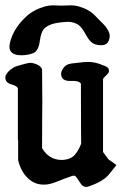

<svg xmlns="http://www.w3.org/2000/svg" viewBox="-23 -701 471 729"><path d="M339.8 -532.2Q319.3 -538.1 302.7 -569.8Q286.1 -601.6 268.6 -610.4Q252 -618.2 234.4 -618.2Q227.5 -618.2 208 -616.2Q165 -611.3 146.5 -593.8Q132.8 -581.1 127.9 -543.9Q123 -506.8 102.5 -499Q82 -491.2 58.6 -491.2Q12.7 -491.2 12.7 -524.4Q12.7 -528.3 14.6 -538.1Q27.3 -592.8 77.1 -638.7Q104.5 -664.1 148.4 -676.8Q163.1 -680.7 177.7 -680.7Q182.6 -680.7 193.8 -680.2Q205.1 -679.7 211.9 -679.7Q218.8 -679.7 230 -680.2Q241.2 -680.7 246.1 -680.7Q263.7 -680.7 278.3 -675.8Q316.4 -665 339.8 -639.6Q344.7 -633.8 357.4 -621.6Q370.1 -609.4 376 -602.5Q381.8 -595.7 387.7 -585Q393.6 -574.2 393.6 -564.5Q393.6 -554.7 389.6 -545.9Q382.8 -529.3 360.4 -529.3Q350.6 -529.3 339.8 -532.2ZM418.9 -74.2Q394.5 -43 386.2 -33.7Q377.9 -24.4 359.4 -13.2Q340.8 -2 307.6 8.8Q296.9 8.8 291 4.4Q285.2 0 277.8 -12.2Q270.5 -24.4 262.7 -33.2Q255.9 -34.2 253.4 -33.7Q251 -33.2 244.6 -30.8Q238.3 -28.3 235.4 -27.3Q224.6 -24.4 195.3 -12.2Q166 0 145.5 0H140.6Q108.4 -1 85 -22.5Q56.6 -47.9 45.9 -92.8V-172.9Q45.9 -167 44.9 -167V-366.2Q40 -375 22.5 -379.9Q4.9 -384.8 0 -394.5Q-5.9 -407.2 0 -417Q3.9 -423.8 8.3 -428.7Q12.7 -433.6 19 -438Q25.4 -442.4 28.8 -444.8Q32.2 -447.3 41.5 -450.2Q50.8 -453.1 53.2 -453.6Q55.7 -454.1 67.4 -457.5Q79.1 -460.9 81.1 -460.9Q94.7 -463.9 103.5 -460.9Q128.9 -455.1 136.7 -438.5Q137.7 -368.2 137.7 -311.5Q137.7 -300.8 137.2 -258.8Q136.7 -216.8 136.7 -138.7Q163.1 -93.8 210.9 -93.8Q219.7 -93.8 223.6 -94.7Q247.1 -97.7 260.7 -112.8Q274.4 -127.9 285.2 -155.3Q285.2 -196.3 284.7 -210Q284.2 -223.6 284.2 -383.8Q276.4 -393.6 256.8 -393.6H242.2Q220.7 -393.6 212.9 -405.3Q209 -412.1 209 -419.9Q209 -431.6 218.8 -444.3Q222.7 -449.2 227.5 -452.6Q232.4 -456.1 238.3 -457.5Q244.1 -459 248.5 -460Q252.9 -460.9 261.7 -461.4Q270.5 -461.9 274.4 -462.9Q294.9 -465.8 312.5 -465.8Q337.9 -465.8 363.3 -455.1Q364.3 -454.1 368.2 -453.1Q372.1 -452.1 374 -451.2Q376 -450.2 378.9 -448.7Q381.8 -447.3 383.3 -446.3Q384.8 -445.3 386.7 -443.4Q388.7 -441.4 389.6 -439Q390.6 -436.5 390.6 -433.6V-430.7Q390.6 -423.8 380.4 -415Q370.1 -406.2 368.2 -400.4V-124Q384.8 -101.6 387.2 -98.1Q389.6 -94.7 398.9 -88.9Q408.2 -83 418.9 -74.2Z"/></svg>

Font: LPEducational
Style: Medium
Weight: 500
Designer: Based on Essays1743, by John Stracke, which says:

Based on the typeface in a 1743 English translation of the essays of 
Version: Version 001.204